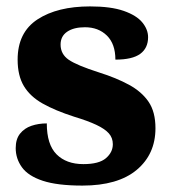

<svg xmlns="http://www.w3.org/2000/svg" viewBox="-20 -569 532 599"><path d="M237 10Q159 10 113.5 -5Q68 -20 48.5 -47Q29 -74 29 -107Q29 -135 42.5 -152Q56 -169 78 -176.5Q100 -184 126 -184Q126 -118 156.5 -87.5Q187 -57 240 -57Q289 -57 310.5 -75.5Q332 -94 332 -119Q332 -139 319.5 -153Q307 -167 280.5 -179.5Q254 -192 211 -205Q152 -224 113 -246Q74 -268 54.5 -300.5Q35 -333 35 -383Q35 -468 97 -508.5Q159 -549 261 -549Q326 -549 366 -535Q406 -521 424 -499Q442 -477 442 -453Q442 -419 417.5 -401Q393 -383 340 -383Q340 -432 313.5 -458Q287 -484 245 -484Q210 -484 189.5 -470Q169 -456 169 -430Q169 -400 194.5 -382.5Q220 -365 289 -343Q343 -326 382.5 -304.5Q422 -283 443.5 -251.5Q465 -220 465 -169Q465 -88 406.5 -39Q348 10 237 10Z"/></svg>

Font: Noto Serif Ethiopic ExtraBold
Style: Regular
Weight: 800
Version: Version 2.102